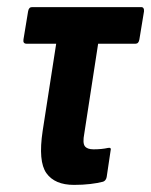

<svg xmlns="http://www.w3.org/2000/svg" viewBox="-20 -514 425 540"><path d="M188 6Q134 6 110.5 -27Q87 -60 100 -146L138 -391H55Q44 -391 46 -403L59 -482Q61 -494 70 -494H377Q386 -494 385 -482L372 -403Q370 -391 361 -391H256L217 -138Q212 -112 218.5 -103Q225 -94 243 -94Q266 -94 284 -98Q294 -100 291 -90L280 -16Q278 -6 270 -3Q255 1 234 3.5Q213 6 188 6Z"/></svg>

Font: Sofia Sans Extra Condensed ExtraBold
Style: Italic
Weight: 800
Italic angle: -9°
Designer: Botio Nikoltchev, Ani Petrova
Foundry: lettersoup
Version: Version 4.101; ttfautohint (v1.8.4.7-5d5b)